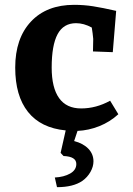

<svg xmlns="http://www.w3.org/2000/svg" viewBox="-20 -528 551 795"><path d="M296 151Q296 120 243 118L231 105L252 12Q149 2 96 -64.5Q43 -131 43 -248Q43 -369 108 -438.5Q173 -508 287 -508Q327 -508 365.5 -502Q404 -496 461 -483L447 -312L365 -315L366 -367Q364 -390 360 -414Q327 -432 295 -432Q243 -432 218.5 -386.5Q194 -341 194 -248Q194 -165 224.5 -122Q255 -79 316 -79Q378 -79 436 -111L470 -55Q435 -23 391 -5.5Q347 12 301 14L287 56Q325 66 346 88Q367 110 367 140Q367 162 354.5 184Q342 206 321 221Q283 247 216 247L207 207Q245 205 270.5 190.5Q296 176 296 151Z"/></svg>

Font: Andada Pro ExtraBold
Style: Regular
Weight: 800
Designer: Carolina Giovagnoli
Foundry: Huerta Tipografica
Version: Version 3.005; ttfautohint (v1.8.4)